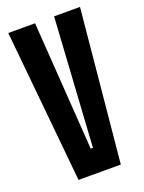

<svg xmlns="http://www.w3.org/2000/svg" viewBox="-133 -752 610 815"><g transform="rotate(-20 172.0 -344.0)"><path d="M77 0 10 -688H131L171 -107H181L217 -688H334L268 0Z"/></g></svg>

Font: Saira Ultra Condensed ExtraBold
Style: Regular
Weight: 800
Width: 1
Designer: Hector Gatti with collaboration of the Omnibus-Type team
Foundry: Omnibus-Type
Version: Version 1.001; ttfautohint (v1.8)